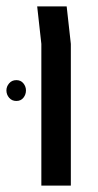

<svg xmlns="http://www.w3.org/2000/svg" viewBox="-35 -579 306 599"><path d="M94 0V-442L81 -559H173L186 -442V0ZM16 -329Q30 -329 38 -319Q46 -309 46 -297Q46 -284 38 -274Q30 -264 16 -264Q2 -264 -6.5 -274Q-15 -284 -15 -297Q-15 -309 -6.5 -319Q2 -329 16 -329Z"/></svg>

Font: Assistant Medium
Style: Regular
Weight: 500
Designer: Hebrew By Ben Nathan, Latin by Paul Hunt
Version: Version 3.000